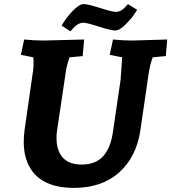

<svg xmlns="http://www.w3.org/2000/svg" viewBox="-20 -903 837 938"><path d="M142 -61Q96 -119 96 -209Q96 -237 100 -268L135 -512Q144 -566 144 -590Q144 -614 143 -623L82 -635L98 -710Q146 -705 193 -705L391 -710L384 -629L320 -623Q304 -578 300 -542L258 -260Q256 -243 256 -227Q256 -179 278 -144Q309 -99 378 -99Q447 -99 484 -140Q521 -181 532 -260L569 -512Q570 -520 577 -623L516 -635L532 -710Q580 -705 628 -705L797 -710L790 -629L726 -623Q712 -585 706 -542L666 -268Q647 -137 562.5 -61Q478 15 341 15Q204 15 142 -61ZM387 -792Q360 -792 333 -760L324 -750L281 -778Q305 -819 336.5 -851Q368 -883 388.5 -883Q409 -883 469 -864Q529 -845 546 -845Q573 -845 597 -874L605 -883L650 -855Q643 -844 631.5 -827Q620 -810 592 -782Q564 -754 543 -754Q522 -754 463 -773Q404 -792 387 -792Z"/></svg>

Font: Andada SC
Style: Bold Italic
Weight: 700
Italic angle: -8.29999°
Designer: Carolina Giovagnoli
Foundry: Carolina Giovagnoli
Version: Version 1.003